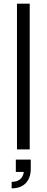

<svg xmlns="http://www.w3.org/2000/svg" viewBox="-20 -820 257 1054"><path d="M73.2 0V-799.8H143.1V0ZM148.9 56.2V106Q148.9 157.2 121.3 185.5Q93.8 213.9 43.9 213.9V178.2Q102.5 178.2 110.8 124H66.9V56.2Z"/></svg>

Font: Cooper Hewitt
Style: Book
Weight: 705
Designer: Village Type and Design LLC
Foundry: Cooper Hewitt Smithsonian Design Museum
Version: 1.000